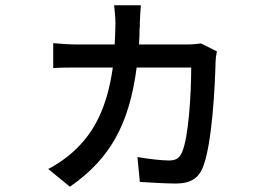

<svg xmlns="http://www.w3.org/2000/svg" viewBox="-20 -639 1040 725"><path d="M496 -384H702C702 -292 693 -117 666 -61C657 -42 644 -33 618 -33C588 -33 540 -39 499 -46L508 48C547 50 602 54 644 54C697 54 726 36 743 0C782 -86 792 -325 794 -405C794 -415 796 -432 799 -445L739 -475C723 -473 706 -471 685 -471H505C506 -490 507 -509 507 -529L508 -539C508 -544 508 -549 508 -554C509 -573 510 -600 512 -619H411C413 -600 416 -570 416 -551C416 -524 414 -496 413 -471H277C246 -471 212 -473 181 -476V-382C210 -384 241 -384 268 -384H406C385 -237 338 -138 253 -63C231 -43 193 -16 162 -1L244 66C397 -40 468 -171 496 -384Z"/></svg>

Font: Glow Sans SC Normal Medium
Style: Regular
Weight: 600
Designer: Ryoko NISHIZUKA (kana, bopomofo & ideographs); Paul D. Hunt (Latin, Greek & Cyrillic); Sandoll Communications, Soo-young
Version: Version 0.93